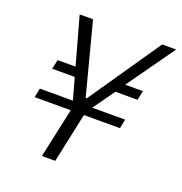

<svg xmlns="http://www.w3.org/2000/svg" viewBox="-125 -797 856 905"><g transform="rotate(20 303.0 -344.0)"><path d="M183 0 237 -249H56L65 -295H231L201 -403H88L98 -450H188L122 -688H189L283 -328H289L536 -688H606L437 -450H526L516 -403H405L328 -295H493L484 -249H303L250 0Z"/></g></svg>

Font: Saira Semi Condensed Light
Style: Italic
Weight: 300
Width: 4
Italic angle: -12°
Designer: Hector Gatti with collaboration of the Omnibus-Type team
Foundry: Omnibus-Type
Version: Version 1.001; ttfautohint (v1.8)